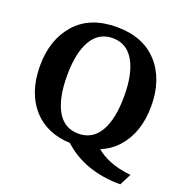

<svg xmlns="http://www.w3.org/2000/svg" viewBox="-149 -847 1071 1119"><g transform="rotate(20 387.0 -287.5)"><path d="M42 -350Q42 -512 131.5 -613.5Q221 -715 387 -715Q551 -715 641.5 -615Q732 -515 732 -350Q732 -184 641 -84Q598 -37 538 -13Q573 17 622 37Q679 60 755 68L718 140Q496 139 360 14Q215 7 132 -84Q42 -184 42 -350ZM387 -54Q474 -54 519 -131.5Q564 -209 564 -350Q564 -491 518.5 -568.5Q473 -646 387 -646Q300 -646 255 -568.5Q210 -491 210 -350Q210 -209 254.5 -131.5Q299 -54 387 -54Z"/></g></svg>

Font: Volkhov
Style: Bold
Weight: 700
Designer: Cyreal (www.cyreal.org)
Foundry: Cyreal (www.cyreal.org)
Version: Version 1.010